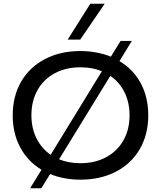

<svg xmlns="http://www.w3.org/2000/svg" viewBox="-20 -951 860 1027"><path d="M573 -648 625 -732H685L619 -624Q693 -580 733 -505.5Q773 -431 773 -334Q773 -232 728 -154Q683 -76 600.5 -33Q518 10 410 10Q322 10 248 -20L201 56H141L202 -43Q128 -88 88 -163Q48 -238 48 -334Q48 -436 93 -514Q138 -592 220.5 -635Q303 -678 410 -678Q497 -678 573 -648ZM673 -334Q673 -403 646 -457.5Q619 -512 570 -545L296 -99Q347 -78 410 -78Q488 -78 547.5 -110Q607 -142 640 -200Q673 -258 673 -334ZM251 -123 525 -570Q474 -591 410 -591Q332 -591 272.5 -559Q213 -527 180.5 -468.5Q148 -410 148 -334Q148 -266 175 -211.5Q202 -157 251 -123ZM463 -931H540L409 -739H342Z"/></svg>

Font: Madhuban
Style: Regular
Weight: 400
Designer: jaikishan Patel
Foundry: MagicType
Version: Version 1.000